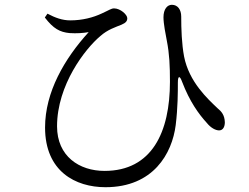

<svg xmlns="http://www.w3.org/2000/svg" viewBox="-20 -743 1040 801"><path d="M167 -670C203 -623 230 -609 270 -605C300 -603 327 -605 350 -609C249 -498 168 -359 168 -211C168 -28 295 38 420 38C620 38 698 -103 713 -221C722 -294 722 -360 722 -398C722 -428 730 -429 740 -401C771 -320 809 -267 843 -230C859 -210 879 -199 894 -199C911 -199 918 -215 918 -233C917 -263 904 -278 888 -291C846 -331 769 -401 748 -507C738 -560 736 -623 736 -674C736 -702 722 -723 697 -723C678 -723 662 -705 662 -671C662 -644 671 -599 676 -573C687 -517 689 -468 689 -402C689 -192 614 -30 416 -30C311 -30 218 -91 218 -216C218 -389 336 -540 398 -592C429 -620 463 -630 487 -640C506 -648 511 -656 511 -667C511 -682 482 -708 456 -708C444 -708 436 -701 405 -687C369 -670 324 -658 273 -658C240 -658 210 -669 178 -686Z"/></svg>

Font: Noto Serif CJK KR
Style: Regular
Weight: 400
Designer: Ryoko NISHIZUKA 西塚涼子 (kana & ideographs); Frank Grießhammer (Latin, Greek & Cyrillic); Wenlong ZHANG 张文龙 (bopomofo); San
Foundry: Adobe
Version: Version 2.001;hotconv 1.1.0;makeotfexe 2.6.0